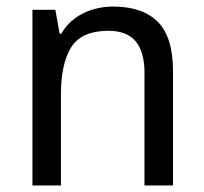

<svg xmlns="http://www.w3.org/2000/svg" viewBox="-20 -566 624 586"><path d="M325 -546Q415 -546 461.5 -499.5Q508 -453 508 -349V0H421V-343Q421 -408 394 -440Q367 -472 311 -472Q229 -472 197.5 -422Q166 -372 166 -278V0H79V-536H149L162 -463H167Q183 -491 208 -509.5Q233 -528 263 -537Q293 -546 325 -546Z"/></svg>

Font: Noto Sans Display
Style: Regular
Weight: 400
Designer: Monotype Design Team
Foundry: Monotype Imaging Inc.
Version: Version 2.003